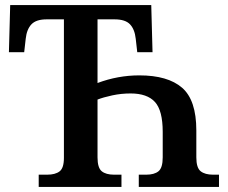

<svg xmlns="http://www.w3.org/2000/svg" viewBox="-20 -734 897 754"><path d="M132 -48H165Q197 -48 214 -61Q231 -74 231 -114V-658H163Q122 -658 103.5 -638.5Q85 -619 81 -582L75 -529H15L20 -714H574L579 -529H519L513 -582Q509 -619 490.5 -638.5Q472 -658 430 -658H363V-408Q443 -438 527 -438Q639 -438 695 -389.5Q751 -341 751 -222V-116Q751 -75 768 -61.5Q785 -48 817 -48H840V0H525V-48H554Q586 -48 602.5 -61.5Q619 -75 619 -116V-216Q619 -300 588.5 -333.5Q558 -367 493 -367Q456 -367 421 -359.5Q386 -352 363 -343V-116Q363 -75 379.5 -61.5Q396 -48 428 -48H457V0H132Z"/></svg>

Font: Noto Serif SemiBold
Style: Regular
Weight: 600
Designer: Monotype Design Team
Foundry: Monotype Imaging Inc.
Version: Version 1.001